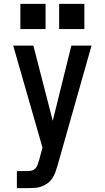

<svg xmlns="http://www.w3.org/2000/svg" viewBox="-20 -755 540 990"><path d="M67 215V127H123Q133 127 143.5 124.5Q154 122 161.5 114.5Q169 107 173 97Q177 87 179 77Q180 77 180 77Q180 77 180 77L199 6L48 -520H152L252 -132L348 -520H452L276 101Q271 118 265 134.5Q259 151 249 165.5Q239 180 224.5 190.5Q210 201 193 207Q176 213 158.5 214Q141 215 123 215ZM415 -605H285V-735H415ZM215 -605H85V-735H215Z"/></svg>

Font: Iosevka SS04 Semibold
Style: Regular
Weight: 600
Monospace: yes
Designer: Belleve Invis
Foundry: Belleve Invis
Version: Version 19.0.0; ttfautohint (v1.8.4)